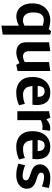

<svg xmlns="http://www.w3.org/2000/svg" viewBox="965 -1481 741 2711"><g transform="rotate(90 1335.5 -125.5)"><path d="M342 225.1V-21.4Q308.6 -4.8 275.1 5Q241.6 14.7 212.1 14.7Q165.2 14.7 122.8 -9.1Q80.5 -32.9 54.2 -83.8Q28 -134.6 28 -214.6Q28 -279.6 48.1 -326.6Q68.3 -373.7 102 -404.2Q135.7 -434.8 177 -449.8Q218.3 -464.9 260.1 -464.9Q298.7 -464.9 331.5 -458.2Q364.3 -451.6 391.6 -441.7L419.6 -476.3L468.4 -464.3V207.1ZM265.7 -78.9Q284.9 -78.9 304.6 -84.8Q324.3 -90.7 342 -100.6V-358.4Q323.1 -365 301.6 -369.1Q280.1 -373.2 255.9 -373.2Q211.4 -373.2 183.7 -338.5Q156 -303.8 156 -223.6Q156 -168.1 172.9 -136.2Q189.8 -104.3 215.2 -91.6Q240.5 -78.9 265.7 -78.9Z M896.1 15.8 870.3 -30.2Q849.7 -19.2 824.3 -8.6Q798.9 2 772.2 8.4Q745.5 14.7 720.1 14.7Q679.2 14.7 646.8 -0.1Q614.4 -15 595.7 -45.3Q577.1 -75.6 577.1 -121.1V-447.3L702.9 -464.9V-162.2Q702.9 -121.6 722.9 -100.8Q743 -79.9 775.6 -79.9Q797 -79.9 818.2 -87.3Q839.5 -94.8 856.5 -103.4V-447.3L982.4 -464.9V-2.7Z M1283.9 15.8Q1225.9 15.8 1176.7 -7.3Q1127.5 -30.5 1097.3 -81.2Q1067.1 -132 1067.1 -212.9Q1067.1 -292.3 1094.7 -348.7Q1122.3 -405.1 1172.1 -435Q1222 -464.9 1288.9 -464.9Q1339 -464.9 1372.6 -449.6Q1406.2 -434.3 1426.1 -408.1Q1446 -381.9 1454.5 -347.9Q1463.1 -313.8 1463.1 -276.8Q1463.1 -261.8 1461.5 -243.1Q1459.9 -224.3 1458.4 -213.1H1193.4Q1194 -206.1 1195.4 -199.9Q1196.7 -193.7 1198.8 -187.3Q1203.6 -147.7 1220.7 -124.1Q1237.8 -100.5 1262.1 -90.3Q1286.5 -80.1 1312 -80.1Q1348.3 -80.1 1381.2 -86.7Q1414.1 -93.2 1446.1 -106.2L1466.2 -24.2Q1430.2 -7 1384.2 4.4Q1338.1 15.8 1283.9 15.8ZM1191.6 -286.9H1348.1Q1348.1 -336.8 1327.6 -361Q1307.1 -385.2 1268.9 -385.2Q1235.2 -385.2 1216 -364Q1196.9 -342.7 1191.6 -286.9Z M1550.1 0V-447.3L1639.9 -464.9L1665.2 -410.5Q1690.1 -432.9 1721.8 -448.9Q1753.6 -464.9 1785.9 -464.9Q1798.5 -464.9 1808.1 -463.3Q1817.7 -461.7 1826.4 -459.6L1812.3 -350.8Q1804.2 -352.8 1793.3 -354.3Q1782.3 -355.9 1769.1 -355.9Q1746.2 -355.9 1722.4 -349.5Q1698.5 -343.2 1675.9 -331.2V0Z M2048.9 15.8Q1990.9 15.8 1941.7 -7.3Q1892.5 -30.5 1862.3 -81.2Q1832.1 -132 1832.1 -212.9Q1832.1 -292.3 1859.7 -348.7Q1887.3 -405.1 1937.1 -435Q1987 -464.9 2053.9 -464.9Q2104 -464.9 2137.6 -449.6Q2171.2 -434.3 2191.1 -408.1Q2211 -381.9 2219.5 -347.9Q2228.1 -313.8 2228.1 -276.8Q2228.1 -261.8 2226.5 -243.1Q2224.9 -224.3 2223.4 -213.1H1958.4Q1959 -206.1 1960.4 -199.9Q1961.7 -193.7 1963.8 -187.3Q1968.6 -147.7 1985.7 -124.1Q2002.8 -100.5 2027.1 -90.3Q2051.5 -80.1 2077 -80.1Q2113.3 -80.1 2146.2 -86.7Q2179.1 -93.2 2211.1 -106.2L2231.2 -24.2Q2195.2 -7 2149.2 4.4Q2103.1 15.8 2048.9 15.8ZM1956.6 -286.9H2113.1Q2113.1 -336.8 2092.6 -361Q2072.1 -385.2 2033.9 -385.2Q2000.2 -385.2 1981 -364Q1961.9 -342.7 1956.6 -286.9Z M2454.2 15.3Q2400.8 15.3 2358.9 5.7Q2317 -4 2290.3 -13.6L2313.3 -109.4Q2350.6 -94.8 2389.2 -84.6Q2427.7 -74.4 2470.7 -74.4Q2495.1 -74.4 2510.9 -86.8Q2526.7 -99.2 2526.7 -121.1Q2526.7 -135.1 2519.2 -144.4Q2511.8 -153.8 2499.4 -161.1Q2487.1 -168.3 2471.3 -173.7L2401.3 -197.9Q2373.7 -207.5 2350.9 -222.3Q2328.1 -237.2 2314.4 -261.6Q2300.8 -285.9 2300.8 -321.5Q2300.8 -361.9 2324.7 -394.2Q2348.6 -426.5 2389.6 -445.7Q2430.6 -464.9 2482.2 -464.9Q2535.8 -464.9 2574.3 -458.4Q2612.8 -451.9 2634.9 -443.9L2613.9 -347.4Q2579 -360.1 2541.9 -368.7Q2504.7 -377.4 2474.2 -377.4Q2447.4 -377.4 2432.3 -367Q2417.2 -356.7 2417.2 -336.5Q2417.2 -316.4 2430.8 -305.6Q2444.4 -294.7 2472.7 -283.2L2539.9 -261.2Q2568.7 -251.8 2592.4 -235.9Q2616 -219.9 2630.3 -195Q2644.6 -170.1 2644.6 -134.1Q2644.6 -89.8 2620.5 -55.8Q2596.4 -21.9 2553.5 -3.3Q2510.7 15.3 2454.2 15.3Z"/></g></svg>

Font: Ancizar Sans Thin
Style: Regular
Weight: 100
Designer: Cesar Puertas, Viviana Monsalve, Julian Moncada, Julian Prieto, Jose Castro, Mariel Hernandez, Felipe Aragon, Sara Alarc
Version: Version 8.100